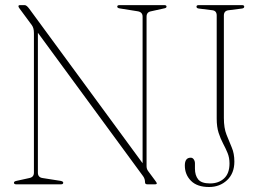

<svg xmlns="http://www.w3.org/2000/svg" viewBox="-20 -720 1008 750"><path d="M227 -6.5Q227 0 218.5 0H43Q34.5 0 34.5 -6.5Q34.5 -11.5 44.5 -13.5L94.5 -24.5Q112.5 -28 112.5 -45.5V-591Q112.5 -610.5 104.5 -621.5L56.5 -686.5Q52 -692.5 52 -695.5Q52 -700 58 -700H76.5Q84 -700 94.5 -685.5L537 -82.5V-655Q537 -673 517.5 -676L448.5 -687Q438 -688.5 438 -694Q438 -700 446.5 -700H622Q630.5 -700 630.5 -694Q630.5 -688.5 620 -687L570.5 -676Q552.5 -673 552.5 -655V-71Q552.5 -60 558.5 -52L585.5 -15.5Q592.5 -6.5 592.5 -4Q592.5 0 585.5 0H555.5Q546.5 0 546.5 -8Q546.5 -21 539.5 -31L128 -592V-45.5Q128 -27 146.5 -24.5L216.5 -13.5Q227 -11.5 227 -6.5ZM895.5 -89Q895.5 -43 867 -16.2Q838.5 10.5 796.5 10.5Q750 10.5 726 -13.8Q702 -38 702 -73.5Q702 -104 725 -104Q732.5 -104 737 -97.2Q741.5 -90.5 741.5 -82V-61.5Q741.5 -35 754.2 -19.2Q767 -3.5 800.5 -3.5Q834 -3.5 855.2 -23Q876.5 -42.5 876.5 -81.5Q876.5 -104 869 -122.2Q861.5 -140.5 851.5 -159.2Q841.5 -178 834 -201Q826.5 -224 826.5 -256.5V-659.5Q826.5 -678 809.5 -680L757.5 -686.5Q747.5 -687.5 747.5 -694Q747.5 -700 756 -700H925.5Q934 -700 934 -694Q934 -687.5 924 -686.5L873 -680Q854.5 -678 854.5 -659.5V-259Q854.5 -220 864.8 -194Q875 -168 885.2 -144.2Q895.5 -120.5 895.5 -89Z"/></svg>

Font: Fraunces 144pt S050 Thin
Style: Regular
Weight: 100
Version: Version 1.000; ttfautohint (v1.8.3)